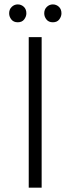

<svg xmlns="http://www.w3.org/2000/svg" viewBox="-20 -872 326 892"><path d="M62.5 -768.5Q43 -768.5 32.8 -781.5Q22.5 -794.5 22.5 -810Q22.5 -828.5 34.5 -840Q46.5 -851.5 62.5 -851.5Q78.5 -851.5 90.5 -840.5Q102.5 -829.5 102.5 -810Q102.5 -795.5 92.5 -782Q82.5 -768.5 62.5 -768.5ZM173.5 0H113.5V-699.5H173.5ZM225.5 -768.5Q206 -768.5 195.8 -781.5Q185.5 -794.5 185.5 -810Q185.5 -828.5 197.5 -840Q209.5 -851.5 225.5 -851.5Q241.5 -851.5 253.5 -840.5Q265.5 -829.5 265.5 -810Q265.5 -795.5 255.5 -782Q245.5 -768.5 225.5 -768.5Z"/></svg>

Font: Argentum Novus Light
Style: Regular
Weight: 300
Designer: Julieta Ulanovsky (font) & Cristiano Sobral (main changes)
Foundry: Julieta Ulanovsky (font) & Cristiano Sobral (main changes)
Version: Version 3.00;November 27, 2020;FontCreator 13.0.0.2655 64-bi